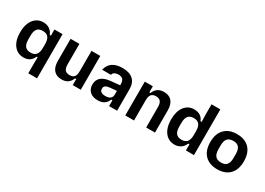

<svg xmlns="http://www.w3.org/2000/svg" viewBox="-7 -1593 3625 2627"><g transform="rotate(30 1805.5 -279.0)"><path d="M415 164V24Q415 3 415.3 -22.9Q415.6 -48.7 418 -88H399Q382 -42 343.5 -16Q305 10 247 10Q152 10 95 -64Q38 -138 38 -266.8Q38 -353 64 -415Q90 -477 137.5 -510.5Q185 -544 247 -544Q306 -544 347 -515.5Q388 -487 407 -437H426V-534H554V164ZM299.3 -96Q359 -96 387 -130.4Q415 -164.8 415 -237V-297Q415 -369.2 386.9 -403.6Q358.7 -438 299 -438Q240 -438 212 -403.6Q184 -369.2 184 -297V-237Q184 -164.8 212.1 -130.4Q240.3 -96 299.3 -96Z M850 10Q768 10 724.5 -40Q681 -90 681 -186V-534H820V-212Q820 -151.5 843 -123.8Q866 -96 915.2 -96Q965 -96 988 -123.8Q1011 -151.5 1011 -212V-534H1150V0H1023V-95H1004Q985 -44 947 -17Q909 10 850 10Z M1420 10Q1341 10 1296 -31Q1251 -72 1251 -143Q1251 -216 1300 -257.5Q1349 -299 1443 -308L1586 -322V-234L1485 -225Q1436 -220 1414.5 -205Q1393 -190 1393 -161V-152Q1393 -124 1416.5 -108.5Q1440 -93 1482 -93Q1586 -93 1586 -177V-247V-262V-338Q1586 -390 1564 -414Q1542 -438 1495 -438Q1464 -438 1444.5 -429Q1425 -420 1416 -408.5Q1407 -397 1407 -387V-383H1266Q1303 -544 1498 -544Q1609 -544 1666.5 -492Q1724 -440 1724 -340V0H1597V-91H1578Q1560 -42 1521 -16Q1482 10 1420 10Z M1853 0V-534H1980V-439H1999Q2018 -490 2056 -517Q2094 -544 2153 -544Q2236 -544 2279 -494Q2322 -444 2322 -348V0H2183V-322Q2183 -382 2160 -410Q2137 -438 2087 -438Q2038 -438 2014.5 -410Q1991 -382 1991 -322V0Z M2632 10Q2569 10 2522 -23.5Q2475 -57 2449 -119Q2423 -181 2423 -266.6Q2423 -396 2479.5 -470Q2536 -544 2632 -544Q2689 -544 2728 -518.5Q2767 -493 2783 -446H2803Q2801 -485 2800 -511.6Q2799 -538.3 2799 -561V-722H2938V0H2811V-97H2792Q2773 -48 2732 -19Q2691 10 2632 10ZM2684.1 -96Q2743.2 -96 2771.1 -130.4Q2799 -164.8 2799 -237V-297Q2799 -369.2 2771.1 -403.6Q2743.2 -438 2684.1 -438Q2625 -438 2597 -403.6Q2569 -369.2 2569 -297V-237Q2569 -164.8 2597 -130.4Q2625 -96 2684.1 -96Z M3308 10Q3183 10 3112.5 -62Q3042 -134 3042 -267Q3042 -400 3112.5 -472Q3183 -544 3308 -544Q3433 -544 3503 -472Q3573 -400 3573 -267Q3573 -134 3503 -62Q3433 10 3308 10ZM3308.2 -96Q3370 -96 3398.5 -130.5Q3427 -164.9 3427 -238V-296Q3427 -369.1 3398.5 -403.5Q3370 -438 3308.2 -438Q3247.1 -438 3217.5 -403.5Q3188 -369.1 3188 -296V-238Q3188 -164.9 3217.5 -130.5Q3247.1 -96 3308.2 -96Z"/></g></svg>

Font: Mozilla Text ExtraLight
Style: Regular
Weight: 200
Designer: Studio DRAMA
Foundry: Studio DRAMA
Version: Version 1.000